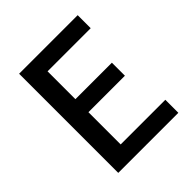

<svg xmlns="http://www.w3.org/2000/svg" viewBox="-182 -776 897 897"><g transform="rotate(-45 266.5 -327.5)"><path d="M86 -655H473V-569H188V-385H429V-299H188V-86H483V0H86Z"/></g></svg>

Font: Assistant SemiBold
Style: Regular
Weight: 600
Designer: Hebrew By Ben Nathan, Latin by Paul Hunt
Version: Version 2.001; ttfautohint (v1.6)